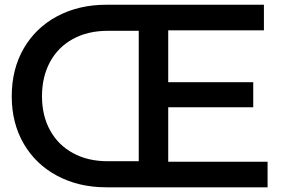

<svg xmlns="http://www.w3.org/2000/svg" viewBox="-20 -798 1198 818"><path d="M1120 0H433.3Q315.6 0 223.9 -48.9Q132.2 -97.8 81.1 -185.6Q30 -273.3 30 -387.8Q30 -503.3 81.1 -591.7Q132.2 -680 223.9 -728.9Q315.6 -777.8 433.3 -777.8H1104.4V-668.9H696.7V-447.8H1058.9V-341.1H696.7V-108.9H1120ZM571.1 -666.7H438.9Q354.4 -666.7 291.1 -632.2Q227.8 -597.8 193.3 -534.4Q158.9 -471.1 158.9 -387.8Q158.9 -305.6 193.3 -242.8Q227.8 -180 291.1 -145.6Q354.4 -111.1 438.9 -111.1H571.1Z"/></svg>

Font: Paperlogy 6 SemiBold
Style: Regular
Weight: 600
Designer: redesigned by Lee Juim, glyphs from Gmarket Sans & Montserrat
Foundry: PT&
Version: Version 1.001